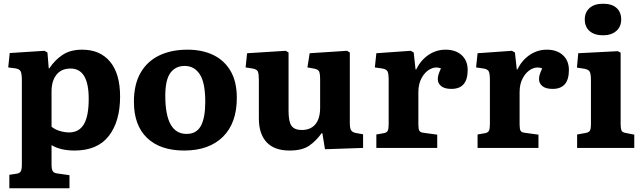

<svg xmlns="http://www.w3.org/2000/svg" viewBox="-20 -792 3440 1028"><path d="M30 216V144L69 138Q84 136 90.5 126.5Q97 117 97 90V-362Q97 -399 90 -411Q83 -423 62 -426L24 -431L32 -508L218 -520L234 -511L241 -426H244Q274 -471 315.5 -498.5Q357 -526 420 -526Q516 -526 569.5 -461.5Q623 -397 623 -275Q623 -142 562.5 -64Q502 14 379 14Q304 14 256 -15V90Q256 114 262.5 124.5Q269 135 289 137L352 146V216ZM350 -83Q403 -83 429 -126.5Q455 -170 455 -263Q455 -425 358 -425Q308 -425 282 -391.5Q256 -358 256 -303V-114Q271 -100 298 -91.5Q325 -83 350 -83Z M966 14Q838 14 767.5 -53.5Q697 -121 697 -247Q697 -340 732.5 -402Q768 -464 832.5 -495Q897 -526 984 -526Q1063 -526 1122 -497.5Q1181 -469 1214.5 -412Q1248 -355 1248 -268Q1248 -133 1173.5 -59.5Q1099 14 966 14ZM979 -75Q1032 -75 1055.5 -118Q1079 -161 1079 -247Q1079 -350 1049.5 -394.5Q1020 -439 969 -439Q920 -439 892.5 -402Q865 -365 865 -279Q865 -75 979 -75Z M1530 14Q1449 14 1407.5 -30.5Q1366 -75 1366 -157V-363Q1366 -395 1361 -408Q1356 -421 1333 -425L1295 -431L1303 -507L1510 -520L1525 -511V-198Q1525 -140 1541 -118Q1557 -96 1596 -96Q1643 -96 1668.5 -126.5Q1694 -157 1694 -215V-364Q1694 -400 1688 -410.5Q1682 -421 1660 -425L1626 -431L1638 -507L1838 -520L1853 -511V-135Q1853 -106 1859.5 -95Q1866 -84 1885 -80L1924 -73V0L1720 7L1706 -79H1702Q1673 -38 1635.5 -12Q1598 14 1530 14Z M1995 0V-72L2035 -79Q2051 -82 2056 -92Q2061 -102 2061 -128V-363Q2061 -396 2055.5 -408.5Q2050 -421 2028 -425L1987 -431L1995 -507L2179 -520L2195 -511L2205 -420H2208Q2232 -469 2273.5 -497.5Q2315 -526 2366 -526Q2420 -526 2452 -496.5Q2484 -467 2484 -417Q2484 -316 2397 -316Q2360 -316 2342 -331Q2324 -346 2324 -368Q2324 -380 2327.5 -392Q2331 -404 2341 -426Q2312 -437 2284 -422.5Q2256 -408 2238 -375.5Q2220 -343 2220 -299V-126Q2220 -102 2225 -92.5Q2230 -83 2248 -81L2321 -71V0Z M2537 0V-72L2577 -79Q2593 -82 2598 -92Q2603 -102 2603 -128V-363Q2603 -396 2597.5 -408.5Q2592 -421 2570 -425L2529 -431L2537 -507L2721 -520L2737 -511L2747 -420H2750Q2774 -469 2815.5 -497.5Q2857 -526 2908 -526Q2962 -526 2994 -496.5Q3026 -467 3026 -417Q3026 -316 2939 -316Q2902 -316 2884 -331Q2866 -346 2866 -368Q2866 -380 2869.5 -392Q2873 -404 2883 -426Q2854 -437 2826 -422.5Q2798 -408 2780 -375.5Q2762 -343 2762 -299V-126Q2762 -102 2767 -92.5Q2772 -83 2790 -81L2863 -71V0Z M3209 -603Q3163 -603 3137 -625.5Q3111 -648 3111 -688Q3111 -726 3136.5 -749Q3162 -772 3209 -772Q3256 -772 3281 -749.5Q3306 -727 3306 -688Q3306 -649 3279.5 -626Q3253 -603 3209 -603ZM3070 0V-72L3115 -80Q3133 -83 3138.5 -92.5Q3144 -102 3144 -129V-361Q3144 -396 3137.5 -408Q3131 -420 3108 -424L3069 -430L3076 -507L3288 -518L3303 -510V-127Q3303 -106 3307 -94.5Q3311 -83 3331 -80L3376 -71V0Z"/></svg>

Font: Literata
Style: Bold
Weight: 700
Designer: Latin by Veronika Burian and Jose Scaglione. Greek by Irene Vlachou. Cyrillic by Vera Evstafieva.
Foundry: TypeTogether
Version: Version 3.103; ttfautohint (v1.8.4.7-5d5b);gftools[0.9.29]